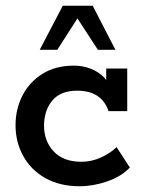

<svg xmlns="http://www.w3.org/2000/svg" viewBox="-20 -637 499 667"><path d="M257 10Q188 10 138 -18Q88 -46 61 -94.5Q34 -143 34 -202Q34 -258 58 -305Q82 -352 127.5 -380.5Q173 -409 237 -409Q267 -409 294.5 -398.5Q322 -388 340.5 -369Q359 -350 361 -324L349 -323V-399H422V-251H357Q333 -322 248 -322Q190 -322 161.5 -287.5Q133 -253 133 -200Q133 -147 166.5 -111Q200 -75 263 -75Q298 -75 331 -90Q364 -105 385 -126L431 -55Q402 -24 353 -7Q304 10 257 10ZM118 -464 198 -617H302L381 -464H320L249 -573L179 -464Z"/></svg>

Font: Rokkitt SemiBold
Style: Regular
Weight: 600
Designer: Vernon Adams
Foundry: Vernon Adams
Version: Version 3.103